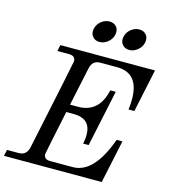

<svg xmlns="http://www.w3.org/2000/svg" viewBox="-163 -1052 1017 1157"><g transform="rotate(15 345.0 -473.5)"><path d="M580.6 0H-29.3L-21 -39.1H51.8Q101.1 -39.1 112.3 -90.8Q231 -651.4 231 -659.2Q231 -693.4 190.9 -693.4H118.2L126.5 -732.4H716.8L659.7 -463.9H623.5Q627.9 -498.5 627.9 -527.8Q627.9 -692.4 490.7 -692.4H386.2Q337.4 -692.4 326.7 -641.6L275.4 -400.9H324.2Q456.1 -400.9 487.3 -546.9H521.5L446.8 -194.8H412.6Q418.9 -225.6 418.9 -250.5Q418.9 -350.6 314 -352.1H265.1Q208 -81.5 208 -74.7Q208 -41.5 248 -41.5H388.7Q520.5 -41.5 601.6 -268.6H637.7ZM533.7 -811.5Q505.9 -811.5 490.2 -831.5Q479 -845.2 479 -864.7Q479 -872.1 480.5 -879.4Q486.8 -908.2 510.5 -927.5Q534.2 -946.8 562.5 -946.8Q590.3 -946.8 606.4 -927.2Q617.2 -914.6 617.2 -893.6Q617.2 -886.7 615.7 -879.4Q609.9 -851.1 585.9 -831.3Q562 -811.5 533.7 -811.5ZM348.1 -811.5Q320.3 -811.5 304.7 -831.5Q293.5 -845.2 293.5 -864.7Q293.5 -872.1 294.9 -879.4Q301.3 -908.2 325 -927.5Q348.6 -946.8 377 -946.8Q404.8 -946.8 420.9 -927.2Q431.6 -914.6 431.6 -893.6Q431.6 -886.7 430.2 -879.4Q424.3 -851.1 400.4 -831.3Q376.5 -811.5 348.1 -811.5Z"/></g></svg>

Font: Munson
Style: Italic
Weight: 400
Italic angle: -12°
Designer: Paul James MIller
Foundry: High-Logic / Made with FontCreator
Version: Version 2.10;May 5, 2019;FontCreator 11.5.0.2430 64-bit